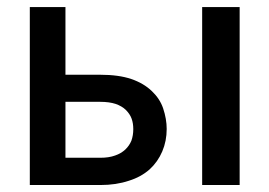

<svg xmlns="http://www.w3.org/2000/svg" viewBox="-20 -530 772 550"><path d="M167.5 -78.1H268.1Q292 -78.1 309.6 -84.5Q326.7 -90.3 338.9 -101.6Q350.6 -112.8 356.4 -127Q361.8 -142.1 361.8 -160.2Q361.8 -177.2 356.9 -190.4Q352.1 -203.6 340.3 -215.3Q329.1 -226.1 311 -232.4Q293 -238.3 267.1 -238.3H167.5ZM167.5 -315.9H266.6Q319.8 -315.9 356 -303.7Q391.6 -291.5 415 -269Q438 -247.1 447.3 -219.7Q457.5 -189 457.5 -160.6Q457.5 -126 444.8 -96.2Q432.1 -66.4 408.7 -44.9Q383.8 -22.9 349.1 -12.2Q312.5 0 268.1 0H65.4V-509.8H167.5ZM559.1 -509.8H666.5V0H559.1Z"/></svg>

Font: Lato-SemiBold
Style: Regular
Weight: 500
Designer: Lukasz Dziedzic with Adam Twardoch and Botio Nikoltchev
Foundry: tyPoland Lukasz Dziedzic
Version: ""